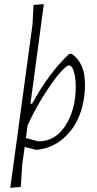

<svg xmlns="http://www.w3.org/2000/svg" viewBox="-20 -722 471 933"><path d="M329 -460Q393 -416 393 -312Q393 -233 367.5 -165Q342 -97 288 -49.5Q234 -2 160 6H155L100 -8L88 78L81 186L30 191L138 -603L143 -698L193 -702L128 -218H136Q218 -368 316 -460ZM314 -404Q304 -404 275 -372.5Q246 -341 200 -270Q154 -199 114 -113L106 -51L167 -35Q249 -35 298.5 -112.5Q348 -190 348 -300Q348 -338 342 -362.5Q336 -387 329 -395.5Q322 -404 314 -404Z"/></svg>

Font: Alegreya Sans Light
Style: Italic
Weight: 300
Italic angle: -7°
Designer: Juan Pablo del Peral
Foundry: Huerta Tipografica
Version: Version 2.007